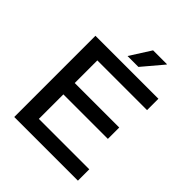

<svg xmlns="http://www.w3.org/2000/svg" viewBox="-236 -1007 1147 1147"><g transform="rotate(45 337.0 -434.0)"><path d="M81 0V-686H613V-590H193V-399H569V-303H193V-96H619V0ZM302 -736 386 -868H503V-865L394 -736Z"/></g></svg>

Font: Archivo SemiBold Medium
Style: Regular
Weight: 500
Version: Version 2.001